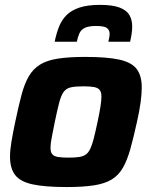

<svg xmlns="http://www.w3.org/2000/svg" viewBox="-20 -748 613 776"><path d="M249.9 8Q161.3 8 111.2 -3Q61.2 -14 40.9 -41.1Q20.5 -68.1 20.5 -114.3Q20.5 -140.7 26.3 -175.6Q32.1 -210.4 41.5 -255Q54.9 -319 66.9 -364.2Q78.8 -409.4 96.3 -439.4Q113.8 -469.4 141.5 -486.7Q169.2 -504 213.6 -511Q258 -518 324.3 -518Q412.9 -518 462.5 -507Q512.2 -496 532.6 -468.9Q552.9 -441.9 552.9 -394.7Q552.9 -368.3 548.2 -333.7Q543.5 -299 533.5 -255Q519.5 -191 506.8 -145.8Q494.1 -100.6 477.1 -70.6Q460.2 -40.6 432.6 -23.3Q404.9 -6 360.5 1Q316.2 8 249.9 8ZM257.2 -110.9Q283.2 -110.9 300 -113.5Q316.8 -116.1 327.4 -123.9Q338 -131.7 345.3 -147.6Q352.6 -163.5 359.3 -189.8Q366 -216.2 374.2 -255Q382.2 -292.3 386 -316.9Q389.9 -341.6 389.9 -358Q389.9 -375.8 382.7 -384.6Q375.6 -393.3 359.9 -396.2Q344.2 -399.1 316.9 -399.1Q284.5 -399.1 265.9 -394.9Q247.3 -390.7 237 -376.1Q226.6 -361.4 219.2 -332.9Q211.7 -304.5 201.4 -255Q193.8 -216.7 189 -191.8Q184.1 -166.9 184.1 -151Q184.1 -133.6 191 -124.9Q197.9 -116.3 213.9 -113.6Q229.9 -110.9 257.2 -110.9ZM200.9 -579.2Q207.5 -611.6 218.1 -639Q228.8 -666.5 248.4 -686.4Q268.1 -706.3 300.9 -717.3Q333.8 -728.3 384.1 -728.3Q434.3 -728.3 462.7 -717.7Q491.2 -707 502.8 -687.5Q514.3 -668.1 514.3 -641.1Q514.3 -627 512.1 -611.7Q509.8 -596.4 505.8 -579.2H418Q420 -588 421.5 -596.3Q423.1 -604.6 423.1 -611.4Q423.1 -626.2 412.3 -634.6Q401.5 -643 368.8 -643Q337.6 -643 322.2 -635.1Q306.9 -627.2 300.7 -612.8Q294.5 -598.4 290.4 -579.2Z"/></svg>

Font: Saira Thin
Style: Italic
Weight: 100
Italic angle: -12°
Designer: Hector Gatti with collaboration of the Omnibus-Type team
Foundry: Omnibus-Type
Version: Version 1.101